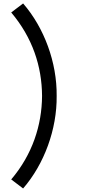

<svg xmlns="http://www.w3.org/2000/svg" viewBox="-20 -898 493 1109"><path d="M44.8 -826 113.5 -878.1C235.4 -737.5 309.4 -537.5 307.3 -343.8C309.4 -151 235.4 50 113.5 190.6L44.8 138.5C166.7 -5.2 221.9 -174 222.9 -343.8C221.9 -515.6 167.7 -680.2 44.8 -826Z"/></svg>

Font: Manrope3 Medium
Style: Regular
Weight: 500
Width: 4
Designer: Mikhail Sharanda
Foundry: Mikhail Sharanda
Version: Version 3.000;PS 003.000;hotconv 1.0.88;makeotf.lib2.5.64775